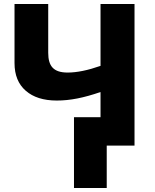

<svg xmlns="http://www.w3.org/2000/svg" viewBox="-20 -734 782 968"><path d="M658.2 -713.9H486.8V-401.9C422.9 -379.4 367.7 -368.2 320.8 -368.2C249 -368.2 223.1 -401.4 223.1 -467.8V-713.9H53.2V-416C53.2 -355.5 72.3 -309.1 109.9 -276.4C147.5 -243.7 199.2 -227.1 266.1 -227.1C334 -227.1 401.4 -240.7 486.8 -270V-143.1H353V213.9H518.1V0H658.2Z"/></svg>

Font: Noto Reveo Sans
Style: Regular
Weight: 800
Designer: Monotype Design Team
Foundry: Monotype Imaging Inc.
Version: Version 2.007